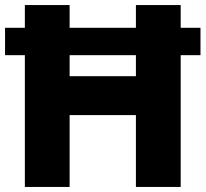

<svg xmlns="http://www.w3.org/2000/svg" viewBox="-22 -740 814 760"><path d="M-2 -521.6V-630H771.6V-521.6ZM516 0V-720H693.2V0ZM76.4 0V-720H253.6V0ZM171.6 -284.4V-438.4H598V-284.4Z"/></svg>

Font: Kufam
Style: Regular
Weight: 400
Designer: Wael Morcos, Artur Schmal
Foundry: Original Type
Version: Version 1.301; ttfautohint (v1.8.3)